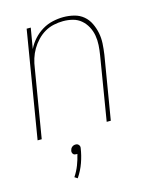

<svg xmlns="http://www.w3.org/2000/svg" viewBox="-113 -604 726 902"><g transform="rotate(-15 250.0 -153.5)"><path d="M16 0 102 -520H122L105 -420Q117 -445 136 -466Q155 -487 179 -501.5Q203 -516 230 -522Q257 -528 282 -528Q309 -528 334.5 -521.5Q360 -515 379 -499Q398 -483 409 -460Q420 -437 425 -412Q430 -387 428.5 -360.5Q427 -334 423 -307L372 0H352L403 -310Q407 -334 408.5 -358Q410 -382 406 -405Q402 -428 391 -448.5Q380 -469 363 -483.5Q346 -498 323.5 -504Q301 -510 276 -510Q254 -510 230.5 -505Q207 -500 186.5 -488Q166 -476 149 -458Q132 -440 120 -419.5Q108 -399 101 -376.5Q94 -354 91 -331L36 0ZM152 221 138 212Q154 188 164 162Q174 136 180 110H176Q171 110 167 109Q163 108 160 104.5Q157 101 156 96.5Q155 92 156 88Q157 83 159 79Q161 75 165 71.5Q169 68 173.5 66.5Q178 65 183 65Q188 65 191.5 66.5Q195 68 198 71.5Q201 75 202 79Q203 83 202 88Q197 122 185 156Q173 190 152 221Z"/></g></svg>

Font: Iosevka Curly Thin
Style: Italic
Weight: 100
Italic angle: -9°
Monospace: yes
Designer: Belleve Invis
Foundry: Belleve Invis
Version: Version 22.1.2; ttfautohint (v1.8.4)